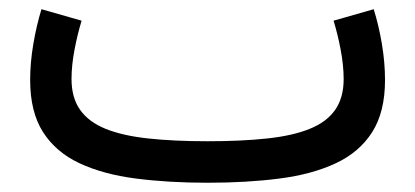

<svg xmlns="http://www.w3.org/2000/svg" viewBox="-20 -395 897 415"><path d="M787.8 -375.1 701 -350.3Q710 -320.9 716.4 -287.2Q722.8 -253.4 722.8 -224.2Q722.8 -183.8 704.4 -157.5Q686 -131.2 649.2 -116.4Q612.5 -101.6 557.4 -95.7Q502.4 -89.7 429 -89.7Q355.7 -89.7 300.6 -95.7Q245.4 -101.6 208.6 -116.4Q171.8 -131.2 153.2 -157.5Q134.6 -183.8 134.6 -224.2Q134.6 -253.4 141 -287.2Q147.4 -320.9 156.4 -350.3L69.6 -375.1Q58.8 -339.7 52 -299.7Q45.2 -259.8 45.2 -221.9Q45.2 -152.9 73.1 -109.3Q101 -65.8 152.2 -42Q203.5 -18.1 273.7 -9.1Q344 0 429 0Q513.9 0 584.2 -9.1Q654.4 -18.1 705.5 -42Q756.7 -65.8 784.4 -109.3Q812.2 -152.9 812.2 -221.9Q812.2 -259.8 805.5 -299.7Q798.8 -339.7 787.8 -375.1Z"/></svg>

Font: Estedad-VF-FD Black
Style: Regular
Weight: 900
Designer: Amin Abedi
Version: Version 4.000